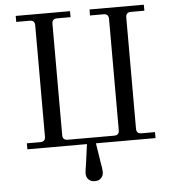

<svg xmlns="http://www.w3.org/2000/svg" viewBox="-60 -766 908 1021"><g transform="rotate(-5 394.0 -256.0)"><path d="M62 0V-32H134Q161 -32 161 -59V-653Q161 -680 134 -680H62V-712H352V-680H280Q253 -680 253 -653V-59Q253 -32 280 -32H528Q555 -32 555 -59V-653Q555 -680 528 -680H456V-712H746V-680H674Q647 -680 647 -653V-59Q647 -32 674 -32H746V0H428L444 103Q451 138 451 154Q451 175 438.5 187.5Q426 200 405 200Q384 200 371.5 187.5Q359 175 359 154Q359 148 366 103L380 0Z"/></g></svg>

Font: Old Standard TT
Style: Regular
Weight: 400
Designer: Alexey Kryukov <alexios@thessalonica.org.ru>
Version: Version 1.0